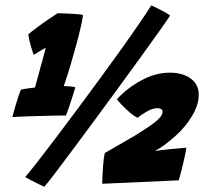

<svg xmlns="http://www.w3.org/2000/svg" viewBox="-20 -688 794 724"><path d="M220.5 -363.5Q229.5 -363.5 242.8 -362.2Q256 -361 264 -359Q262 -351 255 -328.8Q248 -306.5 240.2 -284Q232.5 -261.5 229 -252.5Q216.5 -252.5 187.2 -252Q158 -251.5 124 -250.5Q90 -249.5 62.5 -248.5Q35 -247.5 26.5 -246.5Q30 -260.5 35.8 -280.5Q41.5 -300.5 47.8 -319.5Q54 -338.5 59 -350Q70 -352.5 86.5 -354.8Q103 -357 112 -358Q117 -376.5 124.8 -405Q132.5 -433.5 140.2 -461.5Q148 -489.5 152.5 -507.5Q144 -503.5 128 -494Q112 -484.5 107 -481Q100.5 -499 94.8 -520.2Q89 -541.5 86.5 -558.5Q97 -567.5 118 -583.2Q139 -599 161.2 -614.2Q183.5 -629.5 197 -638Q208.5 -638 227 -637.2Q245.5 -636.5 264 -635.2Q282.5 -634 293 -632Q291.5 -617 285 -588Q278.5 -559 266 -513Q257.5 -482 246 -442.8Q234.5 -403.5 220.5 -363.5ZM550 -667.5Q556 -665.5 572.2 -657.5Q588.5 -649.5 603.8 -641Q619 -632.5 621.5 -629Q613.5 -616.5 587.2 -579.5Q561 -542.5 522.8 -489.5Q484.5 -436.5 440 -375.5Q395.5 -314.5 350 -252.8Q304.5 -191 263.8 -136.2Q223 -81.5 192.5 -41.2Q162 -1 147.5 16Q143.5 15 126.8 6.8Q110 -1.5 93.8 -10Q77.5 -18.5 75 -20.5Q90 -37.5 120 -76Q150 -114.5 189.8 -167Q229.5 -219.5 273.8 -279Q318 -338.5 362 -398.5Q406 -458.5 444.2 -512.2Q482.5 -566 510.2 -606.8Q538 -647.5 550 -667.5ZM682.5 -131Q682 -122.5 678.2 -104.8Q674.5 -87 669.5 -66.8Q664.5 -46.5 660.2 -30Q656 -13.5 654 -8L365.5 5Q365.5 1 366.2 -20Q367 -41 369 -66.8Q371 -92.5 375 -111Q391 -120 418.8 -136.2Q446.5 -152.5 488.5 -176.5Q512.5 -191.5 536.5 -207.2Q560.5 -223 576.8 -238.2Q593 -253.5 593 -266Q593 -280 573 -280Q555 -280 532 -266.5Q509 -253 498.5 -243.5Q485 -250.5 469.5 -263.8Q454 -277 440.8 -290.8Q427.5 -304.5 421 -314Q459.5 -356 513 -385Q566.5 -414 620 -414Q669 -414 699.2 -391.8Q729.5 -369.5 729.5 -330.5Q729.5 -293.5 705 -252Q680.5 -210.5 644.5 -178Q594.5 -133 564 -119Q585 -122 617 -125.2Q649 -128.5 682.5 -131Z"/></svg>

Font: Grandstander ExtraBold
Style: Italic
Weight: 800
Italic angle: -15°
Designer: Tyler Finck
Foundry: Etcetera Type Co
Version: Version 1.200; ttfautohint (v1.8.3)